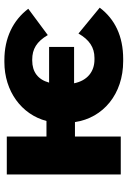

<svg xmlns="http://www.w3.org/2000/svg" viewBox="127 -698 582 876"><g transform="rotate(-90 418.0 -260.0)"><path d="M577 11H587C691 11 769 -27 821 -96L703 -193C675 -144 640 -120 592 -120H584C529 -120 488 -153 476 -213H642V-327H479C493 -378 528 -404 580 -404H584C632 -404 666 -384 696 -333L816 -422C763 -492 682 -531 582 -531H573C440 -531 334 -453 304 -339H233V-520H60V0H233V-209H299C318 -80 427 11 577 11Z"/></g></svg>

Font: Fixel Display ExtraBold
Style: Regular
Weight: 800
Designer: AlfaBravo + MacPaw
Foundry: Kyrylo Tkachov, Marchela Mozhyna, Serhii Makarenko, Maria Weinstein, Zakhar Kryvoshyya
Version: Version 1.211